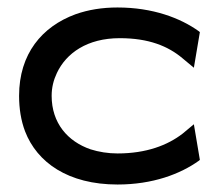

<svg xmlns="http://www.w3.org/2000/svg" viewBox="-20 -482 578 513"><path d="M31 -226C31 -192 36 -160 47 -131C79 -48 162 11 294 11C388 11 462 -17 512 -53L514 -55L498 -150L468 -125C428 -94 371 -72 294 -72C269 -72 244 -76 222 -83C161 -104 118 -153 118 -226C118 -248 123 -268 132 -287C157 -340 213 -380 300 -380C377 -380 429 -359 468 -326L498 -301L514 -396L512 -398C462 -434 388 -462 294 -462C253 -462 216 -456 182 -444C92 -411 31 -338 31 -226Z"/></svg>

Font: Charger Sport
Style: SeBdExt
Weight: 600
Designer: Jasper
Foundry: Cannot Into Space Fonts
Version: Version 1.1